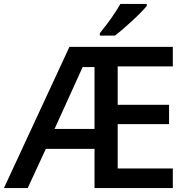

<svg xmlns="http://www.w3.org/2000/svg" viewBox="-21 -951 953 971"><path d="M457 -298.8V-611.8H397L254.9 -298.8ZM853 0H457V-198.2H210.9L119.1 0H-1L330.1 -713.9H853V-615.2H574.2V-420.9H834V-323.2H574.2V-99.1H853ZM721.2 -931.2V-920.9Q696.3 -890.6 645.5 -843.8Q594.7 -796.9 560.1 -771H483.9V-783.2Q548.8 -862.8 587.9 -931.2Z"/></svg>

Font: OpenSans-Semibold
Style: Regular
Weight: 600
Foundry: Ascender Corporation
Version: Version 1.10